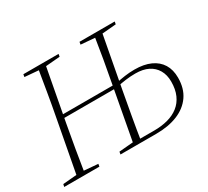

<svg xmlns="http://www.w3.org/2000/svg" viewBox="-134 -885 1185 1096"><g transform="rotate(-30 458.0 -337.0)"><path d="M497 0 501 -22H610Q658 -22 699 -33Q740 -44 770 -67.5Q800 -91 816.5 -128Q833 -165 833 -216Q833 -260 814.5 -292Q796 -324 762 -341Q728 -358 678 -358Q646 -358 615.5 -354Q585 -350 552 -343L557 -364Q589 -371 620.5 -375.5Q652 -380 685 -380Q747 -380 790 -360.5Q833 -341 855.5 -304.5Q878 -268 878 -216Q878 -145 844.5 -97Q811 -49 751 -24.5Q691 0 610 0ZM3 0 7 -17 112 -26H130L238 -17L235 0ZM93 0 161 -362Q176 -440 189 -518Q202 -596 215 -674H263L195 -311Q181 -234 167.5 -156Q154 -78 142 0ZM120 -657 123 -674H355L352 -657L245 -648H227ZM465 0 532 -362Q547 -440 560.5 -518Q574 -596 586 -674H635L567 -311Q553 -234 539 -156Q525 -78 513 0ZM490 -657 493 -674H725L722 -657L616 -648H598ZM374 0 377 -17 483 -26H502L498 0ZM175 -341 180 -363H557L553 -341Z"/></g></svg>

Font: Source Serif 4 48pt Light
Style: Italic
Weight: 300
Italic angle: -12°
Designer: Frank Grießhammer
Foundry: Adobe Systems Incorporated
Version: Version 4.004;hotconv 1.0.116;makeotfexe 2.5.65601